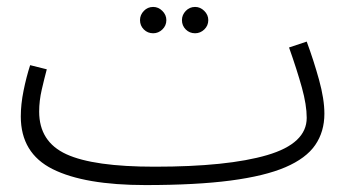

<svg xmlns="http://www.w3.org/2000/svg" viewBox="-20 -513 1024 554"><path d="M400 21Q224 21 132 -25Q40 -71 40 -177Q40 -212 48 -251.5Q56 -291 67 -325L115 -313Q108 -287 100.5 -254.5Q93 -222 93 -191Q93 -104 171.5 -68Q250 -32 426 -32Q637 -32 751 -65.5Q865 -99 865 -173Q865 -210 851 -260.5Q837 -311 814 -376L865 -393Q885 -339 900.5 -283Q916 -227 916 -185Q916 -133 889.5 -94.5Q863 -56 803.5 -30.5Q744 -5 645 8Q546 21 400 21ZM543 -417Q527 -417 516 -428Q505 -439 505 -455Q505 -470 516 -481.5Q527 -493 543 -493Q558 -493 569.5 -481.5Q581 -470 581 -455Q581 -439 569.5 -428Q558 -417 543 -417ZM422 -417Q406 -417 395 -428Q384 -439 384 -455Q384 -470 395 -481.5Q406 -493 422 -493Q437 -493 448.5 -481.5Q460 -470 460 -455Q460 -439 448.5 -428Q437 -417 422 -417Z"/></svg>

Font: Noto Sans Arabic Light
Style: Regular
Weight: 300
Designer: Monotype Design Team, Nadine Chahine, Nizar Qandah and Khaled Hosny
Foundry: Monotype Imaging Inc.
Version: Version 2.012; ttfautohint (v1.8.4.7-5d5b)